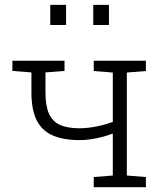

<svg xmlns="http://www.w3.org/2000/svg" viewBox="-20 -782 692 802"><path d="M371.6 0V-42.5L451.2 -48.8V-224.1Q420.9 -212.4 383.5 -204.6Q346.2 -196.8 313 -196.8Q245.1 -196.8 200.2 -216.3Q155.3 -235.8 133.3 -279.5Q111.3 -323.2 111.3 -395.5V-479.5L31.7 -485.8V-528.3H169.9H249.5V-485.8L169.9 -479.5V-395.5Q169.9 -339.8 184.6 -307.1Q199.2 -274.4 230.7 -260.3Q262.2 -246.1 313 -246.1Q348.6 -246.6 386 -254.4Q423.3 -262.2 451.2 -272.9V-479L371.6 -485.4V-528.3H589.4V-485.4L509.8 -479V-48.8L589.4 -42.5V0ZM369.6 -677.7V-761.7H435.1V-677.7ZM189.9 -677.7V-761.7H255.9V-677.7Z"/></svg>

Font: Roboto Slab LO Light
Style: Regular
Weight: 300
Designer: Google
Version: Version 2.000